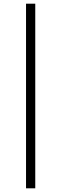

<svg xmlns="http://www.w3.org/2000/svg" viewBox="-20 -770 332 1040"><path d="M171 -750V250H121V-750Z"/></svg>

Font: Arsenal
Style: Regular
Weight: 400
Designer: Andrij Shevchenko
Foundry: Stairsfor.com
Version: Version 1.000